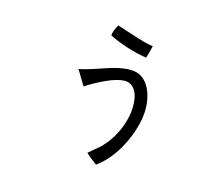

<svg xmlns="http://www.w3.org/2000/svg" viewBox="-101 -807 1122 976"><g transform="rotate(15 460.0 -319.5)"><path d="M603 -619Q591 -570 585 -554Q472 -574 385 -618Q387 -642 406 -676Q538 -633 551 -630Q578 -623 603 -619ZM480 37Q448 15 422 -10L481 -60Q484 -64 488 -67Q556 -139 579 -240Q591 -297 581 -345Q570 -392 538 -407Q490 -430 357 -356Q333 -342 317 -331L315 -332L268 -410Q299 -414 397 -448Q501 -484 557 -470Q610 -455 635 -390Q674 -284 615 -144Q565 -25 480 37Z"/></g></svg>

Font: cwTeXYen
Style: Medium
Weight: 500
Version: Version 1.17